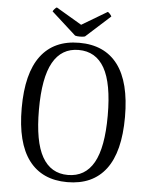

<svg xmlns="http://www.w3.org/2000/svg" viewBox="-59 -925 769 987"><g transform="rotate(5 325.5 -432.0)"><path d="M59 -346Q59 -526 127 -616Q195 -706 325 -706Q456 -706 524 -616Q592 -526 592 -346Q592 -166 524 -76.5Q456 13 325 13Q195 13 127 -77Q59 -167 59 -346ZM503 -346Q503 -512 458.5 -590.5Q414 -669 325 -669Q237 -669 192.5 -590Q148 -511 148 -346Q148 -181 192.5 -102.5Q237 -24 325 -24Q414 -24 458.5 -102.5Q503 -181 503 -346ZM325 -738Q309 -738 300 -741L174 -855Q176 -860 182.5 -867.5Q189 -875 194 -877L326 -799L457 -877Q462 -875 468.5 -867.5Q475 -860 477 -855L351 -741Q342 -738 325 -738Z"/></g></svg>

Font: Arima Madurai
Style: Regular
Weight: 400
Designer: Joana Correia and Natanael Gama
Foundry: NDISCOVER
Version: Version 1.019